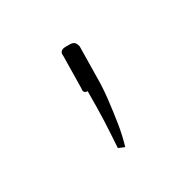

<svg xmlns="http://www.w3.org/2000/svg" viewBox="-64 -152 336 334"><g transform="rotate(-30 104.0 15.5)"><path d="M109 -86Q115 -86 118 -83Q121 -80 122 -74L121 -10Q121 8 118.5 30Q116 52 112.5 74.5Q109 97 103 117L91 112Q93 82 94 60Q95 38 95 0Q86 0 88 -10L89 -74Q88 -80 91 -83Q94 -86 100 -86Z"/></g></svg>

Font: Exo 2 Thin
Style: Regular
Weight: 250
Designer: Natanael Gama
Foundry: Natanael Gama
Version: Version 2.010